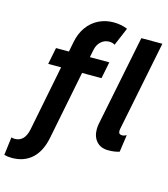

<svg xmlns="http://www.w3.org/2000/svg" viewBox="-199 -877 1046 1193"><g transform="rotate(15 324.0 -281.0)"><path d="M453.1 -101.1Q453.1 -119.1 456.5 -136.2L574.2 -719.7H709.5L594.2 -146.5Q591.8 -135.3 591.8 -127Q591.8 -105.5 614.7 -105.5Q627.4 -105.5 642.6 -113.8L627 -3.4Q596.2 6.8 556.2 6.8Q506.8 6.8 480 -23.2Q453.1 -53.2 453.1 -101.1ZM78.1 -522.9H161.1L173.8 -587.9Q185.1 -645 214.8 -686Q244.6 -727.1 288.1 -748.5Q331.5 -770 383.8 -770Q432.1 -770 473.1 -752.9L424.3 -637.2Q408.7 -647 388.2 -647Q358.4 -647 335.7 -627.2Q313 -607.4 305.7 -571.8L295.9 -522.9H420.9L399.4 -415.5H274.4L187 23.9Q169.4 113.8 118.9 160.6Q68.4 207.5 -10.7 207.5Q-38.6 207.5 -60.5 201.2L-45.9 85Q-35.6 88.4 -24.4 88.4Q38.6 88.4 55.7 7.8L139.6 -415.5H56.6Z"/></g></svg>

Font: Reddit Sans Fudge
Style: Bold
Weight: 700
Italic angle: -11.25°
Designer: Stephen Hutchings
Version: Version 1.013